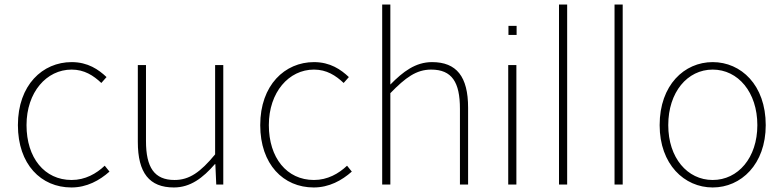

<svg xmlns="http://www.w3.org/2000/svg" viewBox="-20 -814 3457 847"><path d="M295 13C363 13 419 -18 463 -57L442 -83C405 -48 356 -20 296 -20C176 -20 97 -118 97 -262C97 -407 185 -507 296 -507C352 -507 392 -481 427 -448L450 -474C415 -507 368 -540 296 -540C168 -540 59 -439 59 -262C59 -89 161 13 295 13Z M747 13C820 13 875 -29 928 -90H930L934 0H965V-527H929V-133C864 -54 815 -20 750 -20C661 -20 624 -75 624 -192V-527H588V-188C588 -51 639 13 747 13Z M1364 13C1432 13 1488 -18 1532 -57L1511 -83C1474 -48 1425 -20 1365 -20C1245 -20 1166 -118 1166 -262C1166 -407 1254 -507 1365 -507C1421 -507 1461 -481 1496 -448L1519 -474C1484 -507 1437 -540 1365 -540C1237 -540 1128 -439 1128 -262C1128 -89 1230 13 1364 13Z M1666 0H1702V-403C1769 -472 1817 -507 1882 -507C1974 -507 2009 -451 2009 -334V0H2045V-339C2045 -476 1994 -540 1886 -540C1813 -540 1758 -498 1702 -441V-794H1666Z M2259 -700H2223V-660H2259ZM2222 0H2258V-527H2222Z M2482 0V-794H2446V0Z M2727 0V-794H2691V0Z M3124 13C3249 13 3358 -89 3358 -262C3358 -439 3249 -540 3124 -540C2999 -540 2890 -439 2890 -262C2890 -89 2999 13 3124 13ZM3124 -20C3012 -20 2928 -118 2928 -262C2928 -407 3012 -507 3124 -507C3236 -507 3321 -407 3321 -262C3321 -118 3236 -20 3124 -20Z"/></svg>

Font: SSpoqa Han Sans Neo Thin
Style: Regular
Weight: 100
Designer: [Spoqa Han Sans Neo] Dong-huui Kim  Younghwa Kang  Yujin Lee  [Noto Sans] Ryoko NISHIZUKA  (kana & ideographs); Paul D. 
Foundry: Spoqa (http://www.spoqa-han-sans.com)
Version: Version 1.000